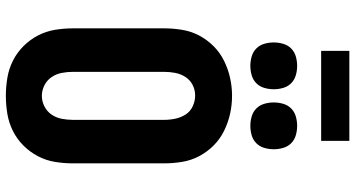

<svg xmlns="http://www.w3.org/2000/svg" viewBox="-292 -884 1185 640"><g transform="rotate(90 300.0 -564.5)"><path d="M300 8Q270 8 240 3Q210 -2 183 -15.5Q156 -29 134.5 -50.5Q113 -72 99 -98.5Q85 -125 80 -155Q75 -185 75 -215V-520Q75 -550 80 -580Q85 -610 99 -636.5Q113 -663 134.5 -684.5Q156 -706 183.5 -719.5Q211 -733 240.5 -739.5Q270 -746 300 -746Q330 -746 359.5 -739.5Q389 -733 416.5 -719.5Q444 -706 465.5 -684.5Q487 -663 501 -636.5Q515 -610 520 -580Q525 -550 525 -520V-215Q525 -185 520 -155Q515 -125 501 -98.5Q487 -72 465.5 -50.5Q444 -29 417 -15.5Q390 -2 360 3Q330 8 300 8ZM300 -112Q318 -112 335 -120.5Q352 -129 362.5 -144.5Q373 -160 376.5 -178.5Q380 -197 380 -215V-520Q380 -539 376 -557.5Q372 -576 362 -591.5Q352 -607 334.5 -615Q317 -623 299 -623Q280 -623 263.5 -614.5Q247 -606 237 -590.5Q227 -575 223.5 -556.5Q220 -538 220 -520V-215Q220 -197 223.5 -178.5Q227 -160 237.5 -144.5Q248 -129 265 -120.5Q282 -112 300 -112ZM400 -807Q384 -807 368.5 -811.5Q353 -816 342 -827Q331 -838 326.5 -853.5Q322 -869 322 -885Q322 -901 326.5 -916.5Q331 -932 342 -943Q353 -954 368.5 -958.5Q384 -963 400 -963Q416 -963 431.5 -958.5Q447 -954 458 -943Q469 -932 473.5 -916.5Q478 -901 478 -885Q478 -869 473.5 -853.5Q469 -838 458 -827Q447 -816 431.5 -811.5Q416 -807 400 -807ZM200 -807Q184 -807 168.5 -811.5Q153 -816 142 -827Q131 -838 126.5 -853.5Q122 -869 122 -885Q122 -901 126.5 -916.5Q131 -932 142 -943Q153 -954 168.5 -958.5Q184 -963 200 -963Q216 -963 231.5 -958.5Q247 -954 258 -943Q269 -932 273.5 -916.5Q278 -901 278 -885Q278 -869 273.5 -853.5Q269 -838 258 -827Q247 -816 231.5 -811.5Q216 -807 200 -807ZM450 -1043H150V-1137H450Z"/></g></svg>

Font: Iosevka Slab Heavy Extended
Style: Regular
Weight: 900
Width: 7
Monospace: yes
Designer: Belleve Invis
Foundry: Belleve Invis
Version: Version 11.1.0; ttfautohint (v1.8.3)